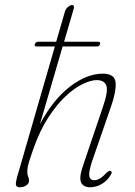

<svg xmlns="http://www.w3.org/2000/svg" viewBox="-20 -764 558 791"><path d="M123.5 -581.5Q126.5 -592 138 -592H211.5L248 -718Q251 -728 260.8 -735.8Q270.5 -743.5 277.5 -743.5Q287 -743.5 284 -729L244 -592H383.5Q395.5 -592 392 -582Q389.5 -572.5 378 -572.5H238L144.5 -252.5Q198 -353 267.8 -406.8Q337.5 -460.5 404 -460.5Q453 -460.5 456.2 -423.8Q459.5 -387 436 -321L358.5 -97Q344.5 -53.5 348 -37.5Q351.5 -21.5 368.5 -21.5Q378.5 -21.5 390.5 -28Q402.5 -34.5 418 -51.5Q423.5 -56 427.5 -58.8Q431.5 -61.5 436.5 -59Q443.5 -56 437.5 -45.5Q424.5 -21.5 400.8 -7Q377 7.5 352 7.5Q322.5 7.5 313.8 -13Q305 -33.5 323 -84.5L404.5 -325Q426.5 -389 418 -411.5Q409.5 -434 378.5 -434Q355 -434 321.5 -418.2Q288 -402.5 251 -368.2Q214 -334 178.5 -279.2Q143 -224.5 116 -146.5Q105.5 -117 100.5 -100.5Q95.5 -84 94 -74.2Q92.5 -64.5 92.5 -54Q92.5 -44.5 96 -37Q99.5 -29.5 99.5 -19.5Q99.5 -7.5 88 0Q76.5 7.5 61.5 7.5Q46 7.5 45.2 -4.8Q44.5 -17 58.5 -62.5L206 -572.5H132Q120 -572.5 123.5 -581.5Z"/></svg>

Font: Fraunces 9pt S000 Thin
Style: Italic
Weight: 100
Italic angle: -16°
Version: Version 1.000; ttfautohint (v1.8.3)